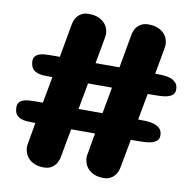

<svg xmlns="http://www.w3.org/2000/svg" viewBox="-101 -1027 1197 1189"><g transform="rotate(10 497.5 -432.5)"><path d="M68.8 -565.9Q67.9 -568.4 67.9 -571Q67.9 -573.7 67.9 -576.2Q67.9 -595.7 77.4 -606.7Q86.9 -617.7 102.3 -623.3Q117.7 -628.9 137.7 -630.4Q157.7 -631.8 178.7 -631.8H231L268.6 -842.8Q271 -856.9 277.3 -871.6Q283.7 -886.2 294.7 -897.9Q305.7 -909.7 322 -917.2Q338.4 -924.8 361.8 -924.8Q398.4 -924.8 422.9 -914.1Q447.3 -903.3 461.7 -887.5Q476.1 -871.6 481.9 -853.8Q487.8 -835.9 487.8 -821.8Q487.8 -814.9 486.6 -805.7Q485.4 -796.4 481.9 -776.9Q478.5 -757.3 472.2 -723.1Q465.8 -689 455.6 -631.8H606L643.6 -842.8Q646 -856.9 652.3 -871.6Q658.7 -886.2 669.7 -897.9Q680.7 -909.7 697 -917.2Q713.4 -924.8 736.8 -924.8Q773.4 -924.8 797.9 -914.1Q822.3 -903.3 836.7 -887.5Q851.1 -871.6 856.9 -853.8Q862.8 -835.9 862.8 -821.8Q862.8 -814.9 861.6 -805.7Q860.4 -796.4 856.9 -776.9Q853.5 -757.3 847.2 -723.1Q840.8 -689 830.6 -631.8Q854 -631.8 879.6 -630.4Q905.3 -628.9 926.5 -621.6Q947.8 -614.3 961.7 -599.1Q975.6 -584 975.6 -557.1Q975.6 -535.6 962.9 -524.2Q950.2 -512.7 930.2 -507.3Q910.2 -502 886 -501Q861.8 -500 838.9 -500H806.6L775.9 -334Q800.8 -334 827.6 -332.8Q854.5 -331.5 877 -324.5Q899.4 -317.4 914.1 -302.2Q928.7 -287.1 928.7 -259.8Q928.7 -238.3 915.8 -226.6Q902.8 -214.8 882.6 -209.5Q862.3 -204.1 837.6 -203.1Q813 -202.1 789.6 -202.1H752.9L719.7 -22Q717.3 -8.8 711.2 5.6Q705.1 20 694.1 32.2Q683.1 44.4 666.7 52.2Q650.4 60.1 627 60.1Q589.8 60.1 565.7 48.8Q541.5 37.6 527.3 21Q513.2 4.4 507.6 -14.2Q502 -32.7 502 -46.9Q502 -59.6 504.9 -69.8L527.8 -202.1H377.9L344.7 -22Q342.3 -8.8 336.2 5.6Q330.1 20 319.1 32.2Q308.1 44.4 291.7 52.2Q275.4 60.1 252 60.1Q214.8 60.1 190.7 48.8Q166.5 37.6 152.3 21Q138.2 4.4 132.6 -14.2Q127 -32.7 127 -46.9Q127 -59.6 129.9 -69.8L152.8 -202.1H146Q123 -202.1 100.6 -203.4Q78.1 -204.6 60.1 -211.7Q42 -218.8 31 -234.4Q20 -250 20 -278.8Q20 -297.9 29.5 -309.1Q39.1 -320.3 54.7 -325.7Q70.3 -331.1 90.3 -332.5Q110.4 -334 130.9 -334H176.8Q181.6 -359.9 185.1 -378.7Q188.5 -397.5 191.9 -415.3Q195.3 -433.1 198.7 -452.9Q202.1 -472.7 207 -500H194.8Q172.9 -500 151.4 -501Q129.9 -502 112.5 -508.3Q95.2 -514.6 83.5 -527.8Q71.8 -541 68.8 -565.9ZM582 -500H431.6L400.9 -334H551.8Z"/></g></svg>

Font: Corben
Style: Bold
Weight: 700
Designer: vernon adams
Foundry: vernon adams
Version: Version 1.101; ttfautohint (v1.6)